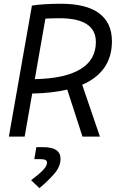

<svg xmlns="http://www.w3.org/2000/svg" viewBox="-20 -723 626 1016"><path d="M26.9 0 148.9 -693.4Q209 -703.1 303.7 -703.1Q436 -703.1 504.2 -652.8Q572.3 -602.5 572.3 -504.9Q572.3 -342.8 415 -274.4L508.8 0H416.5L335.9 -249Q255.9 -230 150.4 -228L110.4 0ZM164.1 -304.2Q323.2 -307.1 405.3 -356.7Q487.3 -406.2 487.3 -500.5Q487.3 -626.5 295.4 -626.5Q255.4 -626.5 220.2 -624.5ZM188.5 272.5 144.5 230.5Q183.6 201.7 206.3 178.5Q229 155.3 229 137.7Q229 119.1 194.8 119.1H161.6L172.4 55.7H209Q300.3 55.7 300.3 117.2Q300.3 158.7 266.8 197Q233.4 235.4 188.5 272.5Z"/></svg>

Font: Cascadia Mono PL SemiLight
Style: Italic
Weight: 350
Italic angle: -10°
Monospace: yes
Designer: Aaron Bell
Foundry: Saja Typeworks
Version: Version 2404.023; ttfautohint (v1.8.4)